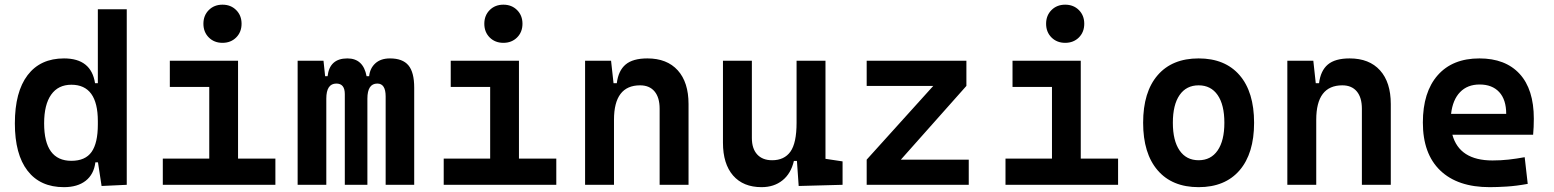

<svg xmlns="http://www.w3.org/2000/svg" viewBox="-20 -771 6485 801"><path d="M246.6 9.8Q147.9 9.8 95 -58.6Q42 -127 42 -256.3Q42 -387.7 95.2 -457.5Q148.4 -527.3 247.1 -527.3Q360.8 -527.3 376.5 -423.8H388.2V-732.4H508.8V0L403.8 4.9L388.7 -93.8H377.9Q371.6 -43.5 337.4 -16.8Q303.2 9.8 246.6 9.8ZM388.2 -251.5V-265.6Q388.2 -417.5 277.8 -417.5Q222.7 -417.5 193.4 -376Q164.1 -334.5 164.1 -256.3Q164.1 -100.1 277.8 -100.1Q335.9 -100.1 362.1 -137.2Q388.2 -174.3 388.2 -251.5Z M659.2 0V-109.4H853V-408.2H688.5V-517.6H973.1V-109.4H1128.9V0ZM908.2 -592.3Q873.5 -592.3 851.1 -614.7Q828.6 -637.2 828.6 -671.9Q828.6 -706.5 851.1 -729Q873.5 -751.5 908.2 -751.5Q942.9 -751.5 965.3 -729Q987.8 -706.5 987.8 -671.9Q987.8 -637.2 965.3 -614.7Q942.9 -592.3 908.2 -592.3Z M1588.9 0V-368.7Q1588.9 -422.4 1554.2 -422.4Q1512.7 -422.4 1512.7 -359.4V0H1418.5V-378.4Q1418.5 -422.4 1383.3 -422.4Q1341.3 -422.4 1341.3 -359.4V0H1221.7V-517.6H1329.6L1336.4 -453.1H1346.7Q1355 -527.3 1429.2 -527.3Q1495.6 -527.3 1509.3 -453.1H1520Q1523.4 -486.3 1545.9 -506.8Q1568.4 -527.3 1606.9 -527.3Q1659.7 -527.3 1683.8 -498.5Q1708 -469.7 1708 -405.3V0Z M1831.1 0V-109.4H2024.9V-408.2H1860.4V-517.6H2145V-109.4H2300.8V0ZM2080.1 -592.3Q2045.4 -592.3 2022.9 -614.7Q2000.5 -637.2 2000.5 -671.9Q2000.5 -706.5 2022.9 -729Q2045.4 -751.5 2080.1 -751.5Q2114.7 -751.5 2137.2 -729Q2159.7 -706.5 2159.7 -671.9Q2159.7 -637.2 2137.2 -614.7Q2114.7 -592.3 2080.1 -592.3Z M2731.9 0V-317.4Q2731.9 -364.3 2710.7 -389.6Q2689.5 -415 2650.4 -415Q2541.5 -415 2541.5 -271.5V0H2420.9V-517.6H2529.3L2539.6 -423.8H2553.2Q2559.6 -476.1 2589.8 -501.7Q2620.1 -527.3 2680.7 -527.3Q2762.7 -527.3 2807.6 -477.5Q2852.5 -427.7 2852.5 -336.9V0Z M3157.2 9.8Q3080.6 9.8 3038.3 -38.8Q2996.1 -87.4 2996.1 -175.8V-517.6H3116.7V-195.3Q3116.7 -150.9 3138.9 -126.7Q3161.1 -102.5 3201.2 -102.5Q3252 -102.5 3277.6 -138.4Q3303.2 -174.3 3303.2 -258.8V-517.6H3423.8V-108.4L3495.1 -97.7V0L3312 4.9L3304.7 -99.6H3292Q3279.8 -46.9 3244.4 -18.6Q3209 9.8 3157.2 9.8Z M3595.7 0V-105L3873.5 -412.6H3595.7V-517.6H4011.7V-412.6L3738.3 -105H4021.5V0Z M4174.8 0V-109.4H4368.7V-408.2H4204.1V-517.6H4488.8V-109.4H4644.5V0ZM4423.8 -592.3Q4389.2 -592.3 4366.7 -614.7Q4344.2 -637.2 4344.2 -671.9Q4344.2 -706.5 4366.7 -729Q4389.2 -751.5 4423.8 -751.5Q4458.5 -751.5 4481 -729Q4503.4 -706.5 4503.4 -671.9Q4503.4 -637.2 4481 -614.7Q4458.5 -592.3 4423.8 -592.3Z M4980.5 9.8Q4870.1 9.8 4809.6 -60.5Q4749 -130.9 4749 -258.8Q4749 -387.2 4809.6 -457.3Q4870.1 -527.3 4980.5 -527.3Q5090.8 -527.3 5151.4 -457.3Q5211.9 -387.2 5211.9 -258.8Q5211.9 -130.9 5151.4 -60.5Q5090.8 9.8 4980.5 9.8ZM4980.5 -102.5Q5031.7 -102.5 5059.8 -143.3Q5087.9 -184.1 5087.9 -258.8Q5087.9 -334 5059.8 -374.5Q5031.7 -415 4980.5 -415Q4929.2 -415 4901.1 -374.5Q4873 -334 4873 -258.8Q4873 -184.1 4901.1 -143.3Q4929.2 -102.5 4980.5 -102.5Z M5661.6 0V-317.4Q5661.6 -364.3 5640.4 -389.6Q5619.1 -415 5580.1 -415Q5471.2 -415 5471.2 -271.5V0H5350.6V-517.6H5459L5469.2 -423.8H5482.9Q5489.3 -476.1 5519.5 -501.7Q5549.8 -527.3 5610.4 -527.3Q5692.4 -527.3 5737.3 -477.5Q5782.2 -427.7 5782.2 -336.9V0Z M6194.8 9.8Q6061 9.8 5988.5 -59.8Q5916 -129.4 5916 -259.8Q5916 -386.7 5977.8 -457Q6039.6 -527.3 6151.9 -527.3Q6260.3 -527.3 6319.6 -462.9Q6378.9 -398.4 6378.9 -275.9Q6378.9 -240.7 6376 -209H6039.1Q6068.4 -101.6 6206.5 -101.6Q6240.7 -101.6 6273.7 -105.2Q6306.6 -108.9 6340.8 -115.2L6353.5 -3.9Q6305.2 4.9 6265.4 7.3Q6225.6 9.8 6194.8 9.8ZM6033.7 -295.9H6263.7Q6263.7 -355.5 6234.4 -387Q6205.1 -418.5 6152.8 -418.5Q6102.1 -418.5 6071.3 -386.7Q6040.5 -355 6033.7 -295.9Z"/></svg>

Font: Cascadia Code SemiBold
Style: Regular
Weight: 600
Monospace: yes
Designer: Aaron Bell
Foundry: Saja Typeworks
Version: Version 2404.023; ttfautohint (v1.8.4)